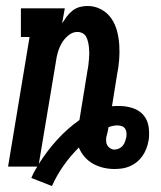

<svg xmlns="http://www.w3.org/2000/svg" viewBox="-20 -558 540 643"><path d="M154 65 85 38Q89 28 94 18.5Q99 9 105 0H7L79 -434H50V-530H197L188 -480Q195 -491 203.5 -502.5Q212 -514 223 -522.5Q234 -531 247 -534.5Q260 -538 273 -538Q298 -538 319 -526.5Q340 -515 353 -496Q366 -477 372 -454Q378 -431 379.5 -406.5Q381 -382 379 -357Q377 -332 372 -308L355 -202Q361 -203 367.5 -203Q374 -203 380 -203Q403 -203 424.5 -196Q446 -189 460 -173Q474 -157 477.5 -134.5Q481 -112 478 -89Q478 -88 477.5 -87.5Q477 -87 477 -85Q475 -73 470 -60Q465 -47 457 -35.5Q449 -24 438.5 -15.5Q428 -7 415.5 -1.5Q403 4 390 6Q377 8 363 8Q344 8 325.5 3.5Q307 -1 291 -10Q275 -19 263 -33Q251 -47 244 -64Q216 -36 193 -3.5Q170 29 154 65ZM110 -9Q137 -52 171 -89.5Q205 -127 246 -156L273 -322Q275 -331 276 -340.5Q277 -350 278 -360Q279 -370 279 -379.5Q279 -389 278 -398.5Q277 -408 275 -417Q273 -426 269 -434Q265 -442 257 -446.5Q249 -451 239 -451Q223 -451 209 -439.5Q195 -428 186.5 -413Q178 -398 173.5 -382Q169 -366 167 -350ZM363 -57Q371 -57 378.5 -60.5Q386 -64 391 -70Q396 -76 398.5 -83Q401 -90 403 -98Q404 -106 403.5 -113.5Q403 -121 399 -127Q395 -133 388 -135.5Q381 -138 373 -138Q366 -138 358.5 -136.5Q351 -135 343 -132V-130Q342 -122 340 -114.5Q338 -107 336 -99Q335 -92 335.5 -84.5Q336 -77 339.5 -71Q343 -65 349.5 -61Q356 -57 363 -57Z"/></svg>

Font: Iosevka Slab
Style: Bold Italic
Weight: 700
Italic angle: -9°
Monospace: yes
Designer: Belleve Invis
Foundry: Belleve Invis
Version: Version 11.1.0; ttfautohint (v1.8.3)